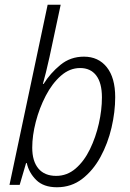

<svg xmlns="http://www.w3.org/2000/svg" viewBox="-20 -780 548 810"><path d="M220 10Q164 10 133 -20.5Q102 -51 93 -92H90L63 0H20L181 -760H236L189 -540Q182 -508 174 -475.5Q166 -443 161 -426H164Q192 -471 234.5 -506Q277 -541 334 -541Q395 -541 430.5 -496.5Q466 -452 466 -370Q466 -308 450.5 -241.5Q435 -175 404 -118Q373 -61 327 -25.5Q281 10 220 10ZM217 -38Q263 -38 299 -69Q335 -100 359.5 -150.5Q384 -201 397 -258.5Q410 -316 410 -369Q410 -430 386 -461.5Q362 -493 318 -493Q274 -493 237 -460.5Q200 -428 173 -376Q146 -324 131 -266Q116 -208 116 -157Q116 -100 142 -69Q168 -38 217 -38Z"/></svg>

Font: Noto Sans SemiCondensed Light
Style: Italic
Weight: 300
Width: 4
Italic angle: -12°
Designer: Monotype Design Team
Foundry: Monotype Imaging Inc.
Version: Version 2.013; ttfautohint (v1.8.4.7-5d5b)